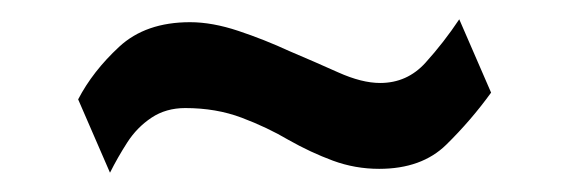

<svg xmlns="http://www.w3.org/2000/svg" viewBox="-20 -334 590 199"><path d="M94 -155 61 -231Q76 -260 103.5 -285.5Q131 -311 177 -311Q200 -311 227 -302Q254 -293 280 -281Q306 -270 330.5 -259Q355 -248 374 -248Q402 -248 421 -269Q440 -290 456 -314L489 -238Q468 -209 442.5 -184Q417 -159 373 -159Q348 -159 325 -167.5Q302 -176 279 -189Q257 -202 230.5 -212Q204 -222 172 -222Q152 -222 137 -212Q122 -202 112 -186.5Q102 -171 94 -155Z"/></svg>

Font: Frank Ruhl Libre Black
Style: Regular
Weight: 900
Designer: Yanek Iontef
Foundry: Fontef
Version: Version 6.004